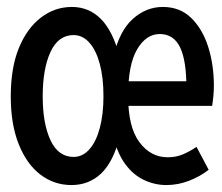

<svg xmlns="http://www.w3.org/2000/svg" viewBox="-20 -521 640 553"><path d="M192 -69Q218 -69 237.5 -91Q257 -113 267.5 -152.5Q278 -192 278 -244Q278 -297 267.5 -336.5Q257 -376 237.5 -398Q218 -420 192 -420Q148 -420 125.5 -371.5Q103 -323 103 -243Q103 -165 125.5 -117Q148 -69 192 -69ZM186 12Q136 12 96.5 -18Q57 -48 34 -105.5Q11 -163 11 -243Q11 -326 34.5 -383Q58 -440 98 -470.5Q138 -501 187 -501Q236 -501 270.5 -466.5Q305 -432 324 -359H307Q324 -432 362.5 -466.5Q401 -501 449 -501Q498 -501 530.5 -469.5Q563 -438 579.5 -386.5Q596 -335 596 -274Q596 -259 594.5 -243.5Q593 -228 591 -216H328V-287H534L517 -267Q517 -347 498.5 -385Q480 -423 440 -423Q401 -423 375 -379Q349 -335 349 -245Q349 -155 381.5 -111.5Q414 -68 463 -68Q487 -68 507 -76.5Q527 -85 546 -98L581 -32Q557 -13 525 -0.5Q493 12 459 12Q426 12 395 -2.5Q364 -17 341 -48Q318 -79 307 -127H325Q306 -54 271 -21Q236 12 186 12Z"/></svg>

Font: Source Code Pro ExtraLight Medium
Style: Regular
Weight: 500
Monospace: yes
Version: Version 1.018;hotconv 1.0.116;makeotfexe 2.5.65601